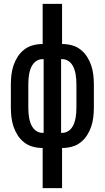

<svg xmlns="http://www.w3.org/2000/svg" viewBox="-20 -755 540 990"><path d="M200 215V8H199Q174 8 149.5 1.5Q125 -5 105 -20.5Q85 -36 71.5 -57Q58 -78 50 -101.5Q42 -125 39 -150Q36 -175 36 -200V-320Q36 -345 39 -370Q42 -395 50 -418.5Q58 -442 71.5 -463Q85 -484 105 -499.5Q125 -515 149.5 -521.5Q174 -528 199 -528H200V-735H300V-528H301Q326 -528 350.5 -521.5Q375 -515 395 -499.5Q415 -484 428.5 -463Q442 -442 450 -418.5Q458 -395 461 -370Q464 -345 464 -320V-200Q464 -175 461 -150Q458 -125 450 -101.5Q442 -78 428.5 -57Q415 -36 395 -20.5Q375 -5 350.5 1.5Q326 8 301 8H300V215ZM199 -70H205V-450H199Q185 -450 172.5 -443.5Q160 -437 151.5 -426Q143 -415 138 -401.5Q133 -388 130.5 -374.5Q128 -361 127 -347.5Q126 -334 126 -320V-200Q126 -186 127 -172.5Q128 -159 130.5 -145.5Q133 -132 138 -118.5Q143 -105 151.5 -94Q160 -83 172.5 -76.5Q185 -70 199 -70ZM295 -70H301Q315 -70 327.5 -76.5Q340 -83 348.5 -94Q357 -105 362 -118.5Q367 -132 369.5 -145.5Q372 -159 373 -172.5Q374 -186 374 -200V-320Q374 -334 373 -347.5Q372 -361 369.5 -374.5Q367 -388 362 -401.5Q357 -415 348.5 -426Q340 -437 327.5 -443.5Q315 -450 301 -450H295Z"/></svg>

Font: Iosevka Semibold
Style: Regular
Weight: 600
Monospace: yes
Designer: Belleve Invis
Foundry: Belleve Invis
Version: Version 33.2.3; ttfautohint (v1.8.4)